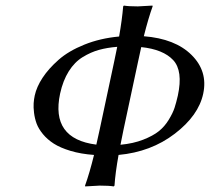

<svg xmlns="http://www.w3.org/2000/svg" viewBox="-20 -668 755 691"><path d="M318.4 -110.4Q271 -113.8 233.9 -125Q196.8 -136.2 173.6 -151.1Q150.4 -166 134.5 -185.3Q118.7 -204.6 111.8 -223.1Q105 -241.7 102.5 -262Q100.1 -282.2 101.1 -296.4Q102.1 -310.5 105 -324.2Q111.8 -355.5 133.3 -388.2Q154.8 -420.9 190.7 -452.6Q226.6 -484.4 283.4 -507.3Q340.3 -530.3 408.7 -536.6Q419.4 -598.1 423.3 -645L425.8 -647.9Q442.4 -645 476.1 -645L528.8 -647.9L529.3 -645Q514.2 -603.5 497.6 -537.6Q610.4 -528.8 669.4 -470.2Q728.5 -411.6 711.4 -331.1Q694.8 -252.4 609.1 -186.8Q523.4 -121.1 406.7 -110.4Q395 -45.4 392.1 0L389.2 2.9Q372.6 0 338.9 0L286.6 2.9L286.1 0Q301.8 -43.5 318.4 -110.4ZM326.7 -147.5Q333 -175.3 338.4 -200.2L390.6 -444.8Q396 -470.7 401.9 -499.5Q365.7 -496.6 336.4 -488.5Q307.1 -480.5 277.8 -462.6Q248.5 -444.8 227.5 -411.4Q206.5 -377.9 196.3 -331.1Q161.6 -168.5 326.7 -147.5ZM413.6 -147Q460 -151.4 495.4 -165.3Q530.8 -179.2 551.5 -195.8Q572.3 -212.4 587.2 -236.8Q602.1 -261.2 608.2 -280Q614.3 -298.8 620.1 -324.2Q639.2 -413.1 603.3 -451.7Q567.4 -490.2 488.3 -498.5Q483.4 -476.1 476.6 -444.8L424.3 -200.2Q418.9 -175.3 413.6 -147Z"/></svg>

Font: Linux Biolinum O
Style: Italic
Weight: 400
Italic angle: -12°
Designer: Philipp H. Poll
Foundry: Philipp H. Poll
Version: Version 1.1.3